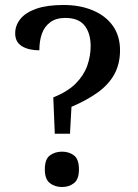

<svg xmlns="http://www.w3.org/2000/svg" viewBox="-20 -744 554 771"><path d="M200 -207 194 -353Q252 -376 284.5 -409Q317 -442 330.5 -480.5Q344 -519 344 -559Q344 -610 320 -641Q296 -672 242 -672Q205 -672 181.5 -654.5Q158 -637 148 -608Q138 -579 138 -542Q95 -542 68 -558.5Q41 -575 41 -610Q41 -642 62 -668Q83 -694 126 -709Q169 -724 236 -724Q301 -724 352.5 -702.5Q404 -681 433 -640.5Q462 -600 462 -542Q462 -488 439.5 -446.5Q417 -405 373.5 -373.5Q330 -342 267 -315L261 -207ZM229 7Q201 7 180.5 -8.5Q160 -24 160 -64Q160 -105 180.5 -120Q201 -135 229 -135Q257 -135 277 -120Q297 -105 297 -64Q297 -24 277 -8.5Q257 7 229 7Z"/></svg>

Font: Noto Serif Khmer Medium
Style: Regular
Weight: 500
Version: Version 2.003